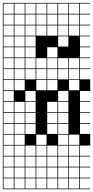

<svg xmlns="http://www.w3.org/2000/svg" viewBox="-20 -1025 655 1352"><path d="M0 307.7V-1004.8H615.4V-1000H543.3V-927.9H615.4V-923.1H543.3V-851H615.4V-846.2H543.3V-774H615.4V-769.2H543.3V-697.1H615.4V-692.3H543.3V-620.2H615.4V-615.4H543.3V-543.3H615.4V-538.5H543.3V-466.3H615.4V-384.6H543.3V-312.5H615.4V-307.7H543.3V-235.6H615.4V-230.8H543.3V-158.7H615.4V-153.8H543.3V-81.7H615.4V0H543.3V72.1H615.4V76.9H543.3V149H615.4V153.8H543.3V226H615.4V230.8H543.3V302.9H615.4V307.7ZM466.3 -927.9H538.5V-1000H466.3ZM235.6 -927.9H307.7V-1000H235.6ZM312.5 -927.9H384.6V-1000H312.5ZM158.7 -927.9H230.8V-1000H158.7ZM4.8 -927.9H76.9V-1000H4.8ZM389.4 -927.9H461.5V-1000H389.4ZM81.7 -927.9H153.8V-1000H81.7ZM466.3 -851H538.5V-923.1H466.3ZM235.6 -851H307.7V-923.1H235.6ZM312.5 -851H384.6V-923.1H312.5ZM158.7 -851H230.8V-923.1H158.7ZM4.8 -851H76.9V-923.1H4.8ZM389.4 -851H461.5V-923.1H389.4ZM81.7 -851H153.8V-923.1H81.7ZM466.3 -774H538.5V-846.2H466.3ZM235.6 -774H307.7V-846.2H235.6ZM312.5 -774H384.6V-846.2H312.5ZM158.7 -774H230.8V-846.2H158.7ZM4.8 -774H76.9V-846.2H4.8ZM389.4 -774H461.5V-846.2H389.4ZM81.7 -774H153.8V-846.2H81.7ZM4.8 -697.1H76.9V-769.2H4.8ZM389.4 -697.1H461.5V-769.2H389.4ZM158.7 -697.1H230.8V-769.2H158.7ZM81.7 -697.1H153.8V-769.2H81.7ZM312.5 -620.2H384.6V-692.3H312.5ZM4.8 -620.2H76.9V-692.3H4.8ZM158.7 -620.2H230.8V-692.3H158.7ZM81.7 -620.2H153.8V-692.3H81.7ZM81.7 -543.3H153.8V-615.4H81.7ZM389.4 -543.3H461.5V-615.4H389.4ZM312.5 -543.3H384.6V-615.4H312.5ZM466.3 -543.3H538.5V-615.4H466.3ZM158.7 -543.3H230.8V-615.4H158.7ZM235.6 -543.3H307.7V-615.4H235.6ZM4.8 -543.3H76.9V-615.4H4.8ZM81.7 -466.3H153.8V-538.5H81.7ZM389.4 -466.3H461.5V-538.5H389.4ZM312.5 -466.3H384.6V-538.5H312.5ZM466.3 -466.3H538.5V-538.5H466.3ZM158.7 -466.3H230.8V-538.5H158.7ZM4.8 -466.3H76.9V-538.5H4.8ZM235.6 -466.3H307.7V-538.5H235.6ZM81.7 -389.4H153.8V-461.5H81.7ZM312.5 -389.4H384.6V-461.5H312.5ZM466.3 -389.4H538.5V-461.5H466.3ZM4.8 -389.4H76.9V-461.5H4.8ZM235.6 -389.4H307.7V-461.5H235.6ZM389.4 -312.5H461.5V-384.6H389.4ZM158.7 -312.5H230.8V-384.6H158.7ZM4.8 -312.5H76.9V-384.6H4.8ZM4.8 -235.6H76.9V-307.7H4.8ZM312.5 -235.6H384.6V-307.7H312.5ZM158.7 -235.6H230.8V-307.7H158.7ZM389.4 -235.6H461.5V-307.7H389.4ZM81.7 -235.6H153.8V-307.7H81.7ZM4.8 -158.7H76.9V-230.8H4.8ZM81.7 -158.7H153.8V-230.8H81.7ZM158.7 -158.7H230.8V-230.8H158.7ZM312.5 -158.7H384.6V-230.8H312.5ZM389.4 -158.7H461.5V-230.8H389.4ZM389.4 -81.7H461.5V-153.8H389.4ZM81.7 -81.7H153.8V-153.8H81.7ZM4.8 -81.7H76.9V-153.8H4.8ZM158.7 -81.7H230.8V-153.8H158.7ZM312.5 -81.7H384.6V-153.8H312.5ZM153.8 -76.9H81.7V-4.8H153.8ZM235.6 -4.8H307.7V-76.9H235.6ZM4.8 -4.8H76.9V-76.9H4.8ZM466.3 -4.8H538.5V-76.9H466.3ZM389.4 -4.8H461.5V-76.9H389.4ZM4.8 72.1H76.9V0H4.8ZM235.6 72.1H307.7V0H235.6ZM389.4 72.1H461.5V0H389.4ZM312.5 72.1H384.6V0H312.5ZM466.3 72.1H538.5V0H466.3ZM158.7 72.1H230.8V0H158.7ZM81.7 72.1H153.8V0H81.7ZM312.5 149H384.6V76.9H312.5ZM4.8 149H76.9V76.9H4.8ZM235.6 149H307.7V76.9H235.6ZM389.4 149H461.5V76.9H389.4ZM158.7 149H230.8V76.9H158.7ZM466.3 149H538.5V76.9H466.3ZM81.7 149H153.8V76.9H81.7ZM235.6 226H307.7V153.8H235.6ZM81.7 226H153.8V153.8H81.7ZM466.3 226H538.5V153.8H466.3ZM158.7 226H230.8V153.8H158.7ZM389.4 226H461.5V153.8H389.4ZM312.5 226H384.6V153.8H312.5ZM4.8 226H76.9V153.8H4.8ZM81.7 302.9H153.8V230.8H81.7ZM466.3 302.9H538.5V230.8H466.3ZM235.6 302.9H307.7V230.8H235.6ZM389.4 302.9H461.5V230.8H389.4ZM312.5 302.9H384.6V230.8H312.5ZM4.8 302.9H76.9V230.8H4.8ZM158.7 302.9H230.8V230.8H158.7Z"/></svg>

Font: Jacquarda Bastarda 9 Charted
Style: Regular
Weight: 400
Designer: Sarah Cadigan-Fried
Version: Version 1.000; ttfautohint (v1.8.4.7-5d5b)